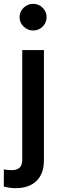

<svg xmlns="http://www.w3.org/2000/svg" viewBox="-46 -762 318 1001"><path d="M127 -603Q98 -603 77 -623.5Q56 -644 56 -672Q56 -701 77 -721.5Q98 -742 127 -742Q156 -742 176.5 -721.5Q197 -701 197 -673Q197 -644 176.5 -623.5Q156 -603 127 -603ZM35 219Q18 219 1.5 216.5Q-15 214 -26 211V121Q-16 123 -7 124Q2 125 14 125Q43 125 56.5 112Q70 99 70 70V-501H183V75Q183 143 144.5 181Q106 219 35 219Z"/></svg>

Font: Red Hat Text Medium
Style: Regular
Weight: 500
Designer: Pentagram, MCKL
Foundry: Pentagram, MCKL
Version: Version 1.023